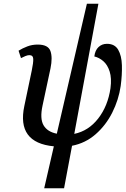

<svg xmlns="http://www.w3.org/2000/svg" viewBox="-20 -780 677 1034"><path d="M218 234 270 8Q69 -11 111 -209L151 -400Q160 -443 159 -463Q158 -483 138 -483Q129 -483 116.5 -478Q104 -473 93 -467L80 -507Q101 -520 127 -530Q153 -540 183 -540Q239 -540 251.5 -505.5Q264 -471 252 -412L209 -211Q194 -141 214.5 -105.5Q235 -70 286 -60L448 -760H510L380 -59Q457 -75 509 -142Q561 -209 575 -305Q582 -359 570.5 -395Q559 -431 536.5 -450.5Q514 -470 488 -476Q492 -509 510.5 -526.5Q529 -544 556 -544Q598 -544 616.5 -512Q635 -480 636.5 -428.5Q638 -377 630 -317Q619 -242 584.5 -173.5Q550 -105 495 -57Q440 -9 368 5L325 234Z"/></svg>

Font: Noto Serif ExtraCondensed Medium
Style: Italic
Weight: 500
Width: 2
Italic angle: -12°
Designer: Monotype Design Team
Foundry: Monotype Imaging Inc.
Version: Version 2.013; ttfautohint (v1.8.4.7-5d5b)